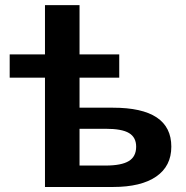

<svg xmlns="http://www.w3.org/2000/svg" viewBox="-20 -745 743 765"><path d="M662.6 -160.6Q662.6 -83 602.3 -41.5Q542 0 430.2 0H159.2V-435.5H18.6V-528.3H159.2V-724.6H296.9V-528.3H455.1V-435.5H296.9V-315.9H429.7Q662.6 -315.9 662.6 -160.6ZM296.9 -85.4H400.4Q463.9 -85.4 493.2 -103.3Q522.5 -121.1 522.5 -160.6Q522.5 -197.8 494.1 -214.8Q465.8 -231.9 400.9 -231.9H296.9Z"/></svg>

Font: Arimo
Style: Bold
Weight: 700
Designer: Steve Matteson
Foundry: Monotype Imaging Inc.
Version: Version 1.33